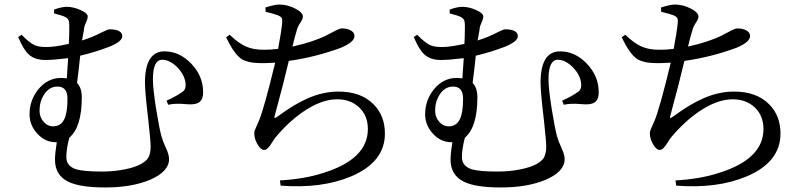

<svg xmlns="http://www.w3.org/2000/svg" viewBox="-20 -790 3522 845"><path d="M444 35Q330 35 279 9Q222 -20 222 -87Q222 -116 230 -164H226Q179 -164 144.5 -201.5Q110 -239 110 -287Q110 -348 148 -396Q189 -447 249 -447Q258 -447 274 -445Q275 -460 277 -490Q279 -520 280 -534Q214 -526 180 -526Q133 -526 107 -550Q84 -570 60 -627L75 -637Q110 -601 133 -591Q151 -583 185 -583Q221 -583 283 -597Q285 -631 285 -677Q285 -694 281.5 -701.5Q278 -709 267.5 -715Q257 -721 225 -729Q220 -730 218 -731V-748Q252 -760 274 -760Q301 -760 332 -747Q366 -732 366 -718Q366 -708 360 -694Q352 -679 350 -665Q350 -662 349 -656Q344 -629 341 -612Q385 -625 431 -649Q455 -661 462 -661Q518 -661 518 -630Q518 -608 463 -585Q398 -560 333 -545Q331 -526 326.5 -485.5Q322 -445 319 -425Q340 -404 340 -361Q340 -231 285 -184Q272 -135 272 -98Q272 -59 315 -45Q348 -35 429 -35Q483 -35 531 -45Q576 -54 602 -69Q623 -81 632 -95Q643 -113 643 -146Q643 -167 633 -259Q618 -385 618 -426Q618 -564 704 -564Q770 -564 822 -509.5Q874 -455 874 -384Q874 -359 864 -347Q854 -333 827 -331Q815 -330 793 -332Q753 -336 720 -329L713 -347Q757 -367 782 -385Q797 -395 797 -414Q797 -455 762 -492Q728 -527 694 -527Q653 -527 653 -441Q653 -400 667 -311Q680 -231 690 -192Q697 -167 711 -137Q724 -109 724 -90Q724 -35 641 1Q560 35 444 35ZM214 -234Q249 -234 264 -268Q277 -296 277 -356Q277 -409 233 -409Q197 -409 174 -374Q154 -343 154 -303Q154 -275 171.5 -254.5Q189 -234 214 -234Z M1215 27 1212 4Q1319 -2 1400 -28Q1599 -89 1599 -222Q1599 -281 1561 -317Q1523 -353 1464 -353Q1394 -353 1314 -298Q1250 -254 1193 -186Q1188 -180 1178 -164Q1158 -130 1143 -130Q1128 -130 1113.5 -154.5Q1099 -179 1099 -204Q1099 -214 1107 -230Q1114 -245 1119 -257Q1142 -311 1191 -514Q1189 -514 1186 -514Q1151 -512 1133 -512Q1071 -512 1042 -531Q1010 -553 975 -626L991 -637Q1029 -600 1063 -585Q1095 -571 1141 -571Q1175 -571 1204 -575Q1218 -649 1222 -691Q1223 -705 1219.5 -711Q1216 -717 1205 -722Q1184 -730 1149 -738L1148 -757Q1189 -770 1209 -770Q1245 -770 1279 -752.5Q1313 -735 1313 -717Q1313 -707 1303 -692Q1290 -673 1286 -656Q1278 -631 1267 -585Q1361 -606 1418 -635Q1427 -640 1441 -647Q1474 -665 1484 -665Q1505 -665 1520 -658Q1540 -649 1540 -631Q1540 -605 1481 -580Q1367 -538 1251 -522Q1230 -431 1191 -288Q1186 -273 1188.5 -271Q1191 -269 1204 -279Q1278 -333 1334 -357Q1402 -387 1469 -387Q1569 -387 1624 -331Q1674 -281 1674 -202Q1674 -77 1526 -14Q1396 41 1215 27Z M2185 35Q2071 35 2020 9Q1963 -20 1963 -87Q1963 -116 1971 -164H1967Q1920 -164 1885.5 -201.5Q1851 -239 1851 -287Q1851 -348 1889 -396Q1930 -447 1990 -447Q1999 -447 2015 -445Q2016 -460 2018 -490Q2020 -520 2021 -534Q1955 -526 1921 -526Q1874 -526 1848 -550Q1825 -570 1801 -627L1816 -637Q1851 -601 1874 -591Q1892 -583 1926 -583Q1962 -583 2024 -597Q2026 -631 2026 -677Q2026 -694 2022.5 -701.5Q2019 -709 2008.5 -715Q1998 -721 1966 -729Q1961 -730 1959 -731V-748Q1993 -760 2015 -760Q2042 -760 2073 -747Q2107 -732 2107 -718Q2107 -708 2101 -694Q2093 -679 2091 -665Q2091 -662 2090 -656Q2085 -629 2082 -612Q2126 -625 2172 -649Q2196 -661 2203 -661Q2259 -661 2259 -630Q2259 -608 2204 -585Q2139 -560 2074 -545Q2072 -526 2067.5 -485.5Q2063 -445 2060 -425Q2081 -404 2081 -361Q2081 -231 2026 -184Q2013 -135 2013 -98Q2013 -59 2056 -45Q2089 -35 2170 -35Q2224 -35 2272 -45Q2317 -54 2343 -69Q2364 -81 2373 -95Q2384 -113 2384 -146Q2384 -167 2374 -259Q2359 -385 2359 -426Q2359 -564 2445 -564Q2511 -564 2563 -509.5Q2615 -455 2615 -384Q2615 -359 2605 -347Q2595 -333 2568 -331Q2556 -330 2534 -332Q2494 -336 2461 -329L2454 -347Q2498 -367 2523 -385Q2538 -395 2538 -414Q2538 -455 2503 -492Q2469 -527 2435 -527Q2394 -527 2394 -441Q2394 -400 2408 -311Q2421 -231 2431 -192Q2438 -167 2452 -137Q2465 -109 2465 -90Q2465 -35 2382 1Q2301 35 2185 35ZM1955 -234Q1990 -234 2005 -268Q2018 -296 2018 -356Q2018 -409 1974 -409Q1938 -409 1915 -374Q1895 -343 1895 -303Q1895 -275 1912.5 -254.5Q1930 -234 1955 -234Z M2956 27 2953 4Q3060 -2 3141 -28Q3340 -89 3340 -222Q3340 -281 3302 -317Q3264 -353 3205 -353Q3135 -353 3055 -298Q2991 -254 2934 -186Q2929 -180 2919 -164Q2899 -130 2884 -130Q2869 -130 2854.5 -154.5Q2840 -179 2840 -204Q2840 -214 2848 -230Q2855 -245 2860 -257Q2883 -311 2932 -514Q2930 -514 2927 -514Q2892 -512 2874 -512Q2812 -512 2783 -531Q2751 -553 2716 -626L2732 -637Q2770 -600 2804 -585Q2836 -571 2882 -571Q2916 -571 2945 -575Q2959 -649 2963 -691Q2964 -705 2960.5 -711Q2957 -717 2946 -722Q2925 -730 2890 -738L2889 -757Q2930 -770 2950 -770Q2986 -770 3020 -752.5Q3054 -735 3054 -717Q3054 -707 3044 -692Q3031 -673 3027 -656Q3019 -631 3008 -585Q3102 -606 3159 -635Q3168 -640 3182 -647Q3215 -665 3225 -665Q3246 -665 3261 -658Q3281 -649 3281 -631Q3281 -605 3222 -580Q3108 -538 2992 -522Q2971 -431 2932 -288Q2927 -273 2929.5 -271Q2932 -269 2945 -279Q3019 -333 3075 -357Q3143 -387 3210 -387Q3310 -387 3365 -331Q3415 -281 3415 -202Q3415 -77 3267 -14Q3137 41 2956 27Z"/></svg>

Font: GenRyuMin TW M
Style: Regular
Weight: 500
Version: Version 1.501;PS 1;hotconv 16.6.51;makeotf.lib2.5.65220